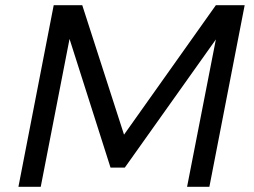

<svg xmlns="http://www.w3.org/2000/svg" viewBox="-20 -720 980 740"><path d="M812 -700H923L787 0H701L812 -568L461 -74H406L248 -570L137 0H51L187 -700H297L458 -201Z"/></svg>

Font: TypoPRO Montserrat
Style: Italic
Weight: 400
Italic angle: -11.3°
Designer: Julieta Ulanovsky
Foundry: Julieta Ulanovsky
Version: Version 6.001